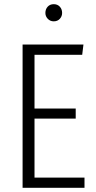

<svg xmlns="http://www.w3.org/2000/svg" viewBox="-20 -898 460 918"><path d="M379 -685 373 -636H145V-379H342V-331H145V-49H384V0H88V-685ZM277 -836Q277 -820 266 -808Q255 -796 237 -796Q220 -796 208.5 -808Q197 -820 197 -836Q197 -854 208 -866Q219 -878 237 -878Q255 -878 266 -866Q277 -854 277 -836Z"/></svg>

Font: Fira Sans Extra Condensed Light
Style: Regular
Weight: 300
Width: 1
Designer: Carrois Corporate & Edenspiekermann AG
Foundry: Carrois Corporate GbR & Edenspiekermann AG
Version: Version 4.203